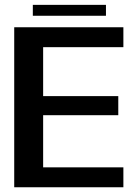

<svg xmlns="http://www.w3.org/2000/svg" viewBox="-20 -790 592 810"><path d="M40 0H500.5V-84H162V-304H479V-384.5H162V-591H500.5V-675H40ZM118.5 -723.5H427V-769.5H118.5Z"/></svg>

Font: Anybody UltraCondensed Thin Medium
Style: Regular
Weight: 500
Version: Version 1.111